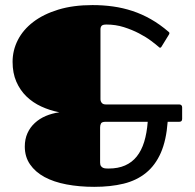

<svg xmlns="http://www.w3.org/2000/svg" viewBox="-20 -725 763 752"><path d="M212.4 -285.2Q174.8 -292.5 141.6 -307.9Q108.4 -323.2 83.5 -347.4Q58.6 -371.6 43.9 -405.3Q29.3 -439 29.3 -482.9Q29.3 -527.8 49.8 -568.1Q70.3 -608.4 110.1 -638.9Q149.9 -669.4 208.3 -687.3Q266.6 -705.1 342.3 -705.1Q383.8 -705.1 422.6 -699.7Q461.4 -694.3 498.5 -682.1Q535.6 -669.9 570.8 -649.9Q606 -629.9 640.1 -600.6Q641.1 -599.6 642.3 -598.4Q643.6 -597.2 643.6 -594.7Q643.6 -593.3 642.1 -590.3L611.8 -541Q609.4 -538.1 607.4 -538.1Q605 -538.1 603.5 -539.6Q592.3 -549.8 572 -564.9Q551.8 -580.1 524.7 -594.2Q497.6 -608.4 465.1 -618.7Q432.6 -628.9 397 -628.9Q382.3 -628.9 377.9 -623.8Q373.5 -618.7 373.5 -609.9V-336.4Q373.5 -328.6 378.4 -322.3Q383.3 -315.9 394.5 -315.9H682.1Q687 -315.9 690.2 -313Q693.4 -310.1 693.4 -304.7V-259.3Q693.4 -248 682.1 -248H636.7Q631.3 -175.3 609.9 -126.5Q588.4 -77.6 551.8 -47.9Q515.1 -18.1 464.1 -5.6Q413.1 6.8 349.1 6.8Q290.5 6.8 240.5 -2.7Q190.4 -12.2 154.3 -31.7Q118.2 -51.3 97.7 -81.1Q77.1 -110.8 77.1 -150.9Q77.1 -180.2 87.6 -203.4Q98.1 -226.6 116.5 -243.4Q134.8 -260.3 159.4 -270.8Q184.1 -281.2 212.4 -285.2ZM372.1 -87.9Q372.1 -79.1 375.7 -74.2Q379.4 -69.3 384.5 -67.4Q389.6 -65.4 395.5 -65.2Q401.4 -64.9 405.3 -64.9Q442.4 -64.9 469.7 -76.9Q497.1 -88.9 515.6 -112.1Q534.2 -135.3 544.7 -169.4Q555.2 -203.6 558.6 -248H393.6Q379.4 -248 375.7 -241.7Q372.1 -235.4 372.1 -226.1Z"/></svg>

Font: Fascinate
Style: Regular
Weight: 900
Designer: Astigmatic (AOETI)
Foundry: Astigmatic (AOETI)
Version: Version 1.000